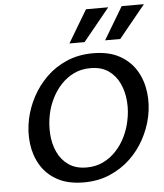

<svg xmlns="http://www.w3.org/2000/svg" viewBox="-60 -960 874 1024"><g transform="rotate(-5 376.5 -447.5)"><path d="M348 12Q264 12 207 -19Q150 -50 118.5 -102Q87 -154 79 -218.5Q71 -283 85 -350Q98 -411 128.5 -468Q159 -525 205.5 -570.5Q252 -616 315 -643Q378 -670 455 -670Q540 -670 597 -638.5Q654 -607 685.5 -554.5Q717 -502 725 -437.5Q733 -373 719 -307Q706 -246 675 -188.5Q644 -131 597 -86.5Q550 -42 487.5 -15Q425 12 348 12ZM369 -66Q418 -66 457.5 -85Q497 -104 527 -136Q557 -168 577 -208.5Q597 -249 606 -292Q618 -345 614 -398Q610 -451 589.5 -495Q569 -539 531 -565.5Q493 -592 435 -592Q385 -592 346 -573Q307 -554 277 -522Q247 -490 227 -449.5Q207 -409 198 -366Q187 -313 190.5 -260Q194 -207 214.5 -163Q235 -119 273.5 -92.5Q312 -66 369 -66ZM335 -733 439 -907H558L416 -733ZM526 -733 630 -907H749L607 -733Z"/></g></svg>

Font: Ysabeau Office SemiBold
Style: Italic
Weight: 600
Italic angle: -12°
Designer: Christian Thalmann (Catharsis Fonts)
Version: Version 2.001;gftools[0.9.30]; featfreeze: tnum,lnum,ss02